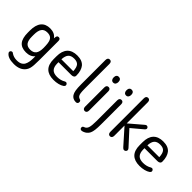

<svg xmlns="http://www.w3.org/2000/svg" viewBox="9 -1342 2262 2262"><g transform="rotate(45 1140.5 -211.0)"><path d="M304 -37V-8Q304 24 299.5 53Q295 82 283 104.5Q271 127 247 140Q223 153 183 153Q130 153 92 126Q87 121 83.5 120Q80 119 76 119Q66 119 58.5 125Q51 131 49 141Q48 150 52 157Q85 208 188 208Q293 208 339 142Q351 125 357.5 103.5Q364 82 366.5 48.5Q369 15 369 -38V-356Q369 -371 362.5 -381Q356 -391 340 -391Q325 -391 318 -382Q311 -373 309 -341Q272 -393 196 -393Q121 -393 82.5 -345.5Q44 -298 44 -206V-172Q44 -78 80 -34Q116 10 192 10Q267 10 304 -37ZM302 -209 303 -173Q303 -108 279.5 -78Q256 -48 205 -48Q156 -48 133.5 -77.5Q111 -107 111 -172V-203Q111 -271 134 -303Q157 -335 206 -335Q246 -335 266 -318.5Q286 -302 293.5 -273.5Q301 -245 302 -209Z M546 -180H761Q781 -180 794 -189Q807 -198 807 -218Q807 -259 797 -292Q787 -325 770 -346Q731 -393 648 -393Q565 -393 522.5 -347Q480 -301 480 -212V-165Q480 -77 523 -33.5Q566 10 651 10Q692 10 727.5 1Q763 -8 786 -24Q794 -30 797.5 -36Q801 -42 801 -49Q801 -60 793 -68.5Q785 -77 774 -77Q769 -77 761 -73Q739 -59 712 -52Q685 -45 655 -45Q599 -45 572.5 -73Q546 -101 546 -161ZM744 -228H546Q549 -287 573 -314Q597 -341 648 -341Q697 -341 719 -315.5Q741 -290 744 -228Z M1023 9Q1036 9 1044.5 1.5Q1053 -6 1053 -18Q1054 -31 1048.5 -38.5Q1043 -46 1032 -49Q1014 -54 1003.5 -66.5Q993 -79 989 -105.5Q985 -132 985 -180V-589Q985 -609 976.5 -619.5Q968 -630 952 -630Q936 -630 927.5 -619.5Q919 -609 919 -589V-186Q919 -123 925 -87.5Q931 -52 945 -30Q971 9 1023 9Z M1171 -561Q1153 -561 1142.5 -548.5Q1132 -536 1132 -513Q1132 -491 1142.5 -478Q1153 -465 1171 -465Q1190 -465 1200.5 -478Q1211 -491 1211 -513Q1211 -536 1200.5 -548.5Q1190 -561 1171 -561ZM1138 -32Q1138 -13 1146.5 -2Q1155 9 1171 9Q1187 9 1195.5 -2Q1204 -13 1204 -32V-351Q1204 -370 1195.5 -380.5Q1187 -391 1171 -391Q1155 -391 1146.5 -380.5Q1138 -370 1138 -351Z M1419 -17V-351Q1419 -370 1410.5 -380.5Q1402 -391 1386 -391Q1370 -391 1361.5 -380.5Q1353 -370 1353 -351V-4Q1353 71 1342.5 103Q1332 135 1306 145Q1293 149 1286.5 155Q1280 161 1280 173Q1280 184 1287.5 191.5Q1295 199 1305 199Q1319 199 1338 191Q1357 183 1370 172Q1389 157 1399.5 134.5Q1410 112 1414.5 76Q1419 40 1419 -17ZM1386 -561Q1367 -561 1356.5 -548.5Q1346 -536 1346 -513Q1346 -491 1356.5 -478Q1367 -465 1386 -465Q1404 -465 1414.5 -478Q1425 -491 1425 -513Q1425 -536 1414.5 -548.5Q1404 -561 1386 -561Z M1624 -238V-589Q1624 -609 1615.5 -619.5Q1607 -630 1591 -630Q1575 -630 1566.5 -619.5Q1558 -609 1558 -589V-32Q1558 -13 1566.5 -2Q1575 9 1591 9Q1607 9 1615.5 -2Q1624 -13 1624 -32V-202L1794 -11Q1802 -2 1809 2.5Q1816 7 1825 7Q1837 7 1846.5 -2Q1856 -11 1856 -23Q1856 -34 1845 -47L1685 -222L1823 -338Q1837 -350 1837 -361Q1837 -372 1829 -380Q1821 -388 1810 -388Q1799 -388 1788 -378Z M1979 -180H2194Q2214 -180 2227 -189Q2240 -198 2240 -218Q2240 -259 2230 -292Q2220 -325 2203 -346Q2164 -393 2081 -393Q1998 -393 1955.5 -347Q1913 -301 1913 -212V-165Q1913 -77 1956 -33.5Q1999 10 2084 10Q2125 10 2160.5 1Q2196 -8 2219 -24Q2227 -30 2230.5 -36Q2234 -42 2234 -49Q2234 -60 2226 -68.5Q2218 -77 2207 -77Q2202 -77 2194 -73Q2172 -59 2145 -52Q2118 -45 2088 -45Q2032 -45 2005.5 -73Q1979 -101 1979 -161ZM2177 -228H1979Q1982 -287 2006 -314Q2030 -341 2081 -341Q2130 -341 2152 -315.5Q2174 -290 2177 -228Z"/></g></svg>

Font: Beiruti
Style: Regular
Weight: 400
Version: Version 1.00